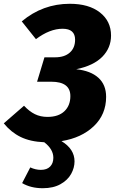

<svg xmlns="http://www.w3.org/2000/svg" viewBox="-52 -733 607 1015"><path d="M509 -221Q509 -128 444 -66Q379 -4 273 13Q342 55 342 120Q342 154 324 186.5Q306 219 268 240.5Q230 262 174 262Q111 262 65 235L108 152Q136 165 164 165Q196 165 213 147.5Q230 130 230 101Q230 56 182 19Q108 16 57 -9Q6 -34 -32 -81L75 -174Q103 -144 132.5 -129.5Q162 -115 199 -115Q257 -115 288.5 -145Q320 -175 320 -225Q320 -301 219 -301H144L183 -430H239Q289 -430 317 -455Q345 -480 345 -523Q345 -581 279 -581Q211 -581 138 -526L63 -620Q174 -713 317 -713Q418 -713 476.5 -667Q535 -621 535 -545Q535 -480 489 -433Q443 -386 351 -367Q427 -359 468 -322Q509 -285 509 -221Z"/></svg>

Font: Trujillo ExtraBold
Style: Italic
Weight: 800
Italic angle: -8°
Designer: Fira Sans original fonts by bBox Type GmbH, Carrois Corporate GbR, & Edenspiekermann AG / Changes by Cristiano Sobral
Foundry: Fira Sans original fonts by bBox Type GmbH, Carrois Corporate GbR, & Edenspiekermann AG / Changes by Cristiano Sobral
Version: Version 4.301;July 28, 2020;FontCreator 13.0.0.2655 64-bit